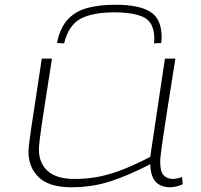

<svg xmlns="http://www.w3.org/2000/svg" viewBox="-20 -779 849 809"><path d="M279 10Q188 10 144 -31.5Q100 -73 100 -140Q100 -144 100.5 -152Q101 -160 103.5 -180.5Q106 -201 112 -242Q118 -283 129 -353.5Q140 -424 156 -532H199Q183 -430 172.5 -362.5Q162 -295 156 -254.5Q150 -214 147.5 -192.5Q145 -171 144.5 -162Q144 -153 144 -149Q144 -92 181 -58.5Q218 -25 294 -25Q353 -25 403.5 -36Q454 -47 504.5 -67.5Q555 -88 613 -118L675 -532H719Q700 -414 688 -336.5Q676 -259 669 -212.5Q662 -166 659 -142.5Q656 -119 655.5 -110Q655 -101 655 -97Q655 -56 669.5 -40.5Q684 -25 710 -25Q715 -25 725.5 -27Q736 -29 747 -33L750 -3Q737 4 721.5 7Q706 10 697 10Q658 10 636.5 -12.5Q615 -35 613 -87Q524 -41 447 -15.5Q370 10 279 10ZM467 -759Q565 -759 613 -729.5Q661 -700 661 -622Q661 -617 660.5 -610.5Q660 -604 659 -598L629 -596Q630 -604 630 -611Q630 -618 630 -624Q627 -688 583 -707.5Q539 -727 462 -727Q370 -727 319.5 -700Q269 -673 250 -596L220 -598Q233 -662 265.5 -697Q298 -732 348.5 -745.5Q399 -759 467 -759Z"/></svg>

Font: Georama ExtraExtended ExtraLight
Style: Italic
Weight: 200
Width: 8
Italic angle: -9°
Designer: Jean-Baptiste Levee
Foundry: Production Type
Version: Version 1.000